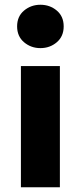

<svg xmlns="http://www.w3.org/2000/svg" viewBox="-20 -788 340 808"><path d="M68 0V-510H232V0ZM150 -585.5Q110.5 -585.5 81.2 -610.2Q52 -635 52 -677Q52 -719 81.2 -743.5Q110.5 -768 150 -768Q190 -768 219 -743.5Q248 -719 248 -677Q248 -635 219 -610.2Q190 -585.5 150 -585.5Z"/></svg>

Font: Geologica Roman
Style: Bold
Weight: 700
Designer: Sindre Bremnes, Frode Helland
Foundry: Monokrom Skriftforlag AS
Version: Version 1.010;gftools[0.9.28]